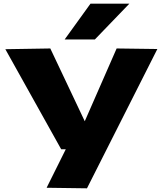

<svg xmlns="http://www.w3.org/2000/svg" viewBox="-20 -810 884 1042"><path d="M233 209 337 0H312L9 -543L253 -547L440 -152L613 -547L834 -544L452 212ZM331 -596 471 -790H682L495 -596Z"/></svg>

Font: Georama ExtraExtended
Style: Bold
Weight: 700
Width: 8
Designer: Jean-Baptiste Levee
Foundry: Production Type
Version: Version 1.000